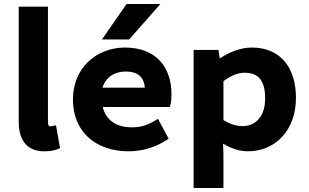

<svg xmlns="http://www.w3.org/2000/svg" viewBox="-20 -739 1532 953"><path d="M200 12C228 12 250 8 267 1L278 -4L258 -117L243 -114C235 -112 233 -112 228 -112C227 -112 218 -112 218 -134V-706H73V-135C73 -50 108 12 200 12Z M618 12C693 12 756 -11 805 -43L817 -51L764 -149L750 -141C716 -119 679 -107 635 -107C559 -107 506 -141 490 -208H823L826 -219C830 -232 831 -251 831 -272C831 -404 756 -503 600 -503C460 -503 342 -403 342 -245C342 -85 455 12 618 12ZM603 -384C663 -384 694 -358 699 -304H489C505 -358 551 -384 603 -384ZM608 -719 486 -543H621L776 -719Z M1211 12C1343 12 1449 -89 1449 -253C1449 -401 1374 -503 1230 -503C1172 -503 1116 -479 1071 -449L1064 -491H941V194H1089V25L1087 -26C1126 -3 1168 12 1211 12ZM1089 -336C1128 -365 1161 -378 1194 -378C1264 -378 1296 -337 1296 -251C1296 -155 1244 -113 1184 -113C1157 -113 1125 -121 1089 -143Z"/></svg>

Font: Falling Sky
Style: Bd+
Weight: 400
Designer: Paul D. Hunt
Foundry: Adobe Systems Incorporated
Version: Version 1.02